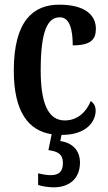

<svg xmlns="http://www.w3.org/2000/svg" viewBox="-20 -567 460 821"><path d="M210 234C276 234 322 197 322 128C322 74 287 43 238 36L243 10C352 10 389 -49 389 -94C389 -114 381 -126 368 -135C350 -90 313 -52 257 -52C185 -52 154 -127 154 -266C154 -442 186 -493 236 -493C279 -493 291 -438 291 -373C369 -373 390 -399 390 -444C390 -505 340 -547 233 -547C124 -547 39 -480 39 -265C39 -87 103 -8 201 7L187 75C224 80 249 90 249 130C249 170 229 182 196 182C182 182 163 179 143 174V224C163 231 194 234 210 234Z"/></svg>

Font: Noto Serif Lao ExtraCondensed SemiBold
Style: Regular
Weight: 600
Width: 2
Designer: Monotype Design Team
Foundry: Monotype Imaging Inc.
Version: Version 2.003